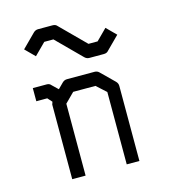

<svg xmlns="http://www.w3.org/2000/svg" viewBox="-102 -800 743 833"><g transform="rotate(-15 270.0 -383.5)"><path d="M165 -442 189 -466Q198 -475 210 -475H334Q346 -475 354 -467L413 -409Q422 -400 422 -388V-51H365V-376L322 -415H222L180 -373V-50H120V-385Q120 -387 124 -397L106 -417H57V-476H120Q132 -476 139 -467ZM85 -627 64 -648 124 -708Q133 -717 145 -717H210Q224 -717 231 -708L340 -599H381L429 -647L450 -626L471 -605L414 -548Q407 -539 393 -539H328Q316 -539 307 -548L198 -657H157L106 -606Z"/></g></svg>

Font: 3270 Nerd Font Mono
Style: Regular
Weight: 400
Monospace: yes
Version: Version 3.0.1;Nerd Fonts 3.0.0